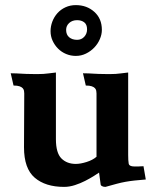

<svg xmlns="http://www.w3.org/2000/svg" viewBox="-20 -720 606 752"><path d="M368 -44Q361 -39 346.5 -30Q332 -21 313.5 -11.5Q295 -2 273.5 5Q252 12 231 12Q158 12 116 -24Q74 -60 74 -143L75 -354Q75 -359 74 -364.5Q73 -370 69 -374.5Q65 -379 56.5 -382Q48 -385 33 -385L22 -433Q35 -433 44.5 -432.5Q54 -432 63 -431.5Q72 -431 83 -430.5Q94 -430 111 -430Q124 -430 132.5 -430Q141 -430 150 -430.5Q159 -431 170 -432.5Q181 -434 199 -436V-175Q199 -121 220.5 -99.5Q242 -78 277 -78Q295 -78 319 -85.5Q343 -93 358 -106V-354Q358 -359 357 -364.5Q356 -370 352 -374.5Q348 -379 339.5 -382Q331 -385 316 -385L305 -433Q318 -433 327.5 -432.5Q337 -432 346 -431.5Q355 -431 366 -430.5Q377 -430 394 -430Q407 -430 415.5 -430Q424 -430 433 -430.5Q442 -431 453 -432.5Q464 -434 482 -436V-113Q482 -91 484 -79.5Q486 -68 506 -68H521L542 -69L551 -17Q526 -15 507.5 -13Q489 -11 472 -8Q455 -5 436.5 0Q418 5 393 12Q385 12 379.5 9Q374 6 374 1ZM178 -598Q178 -617 185 -635.5Q192 -654 205 -668.5Q218 -683 236.5 -691.5Q255 -700 277 -700Q320 -700 349.5 -673.5Q379 -647 379 -603Q379 -585 371 -566.5Q363 -548 349 -533.5Q335 -519 316.5 -510Q298 -501 277 -501Q257 -501 239 -508.5Q221 -516 207.5 -529.5Q194 -543 186 -560.5Q178 -578 178 -598ZM239 -603Q239 -584 251 -574Q263 -564 282 -564Q299 -564 310 -576Q321 -588 321 -605Q321 -624 310 -632.5Q299 -641 282 -641Q263 -641 251 -630Q239 -619 239 -603Z"/></svg>

Font: Lusitana
Style: Bold
Weight: 700
Designer: Ana Paula Megda
Foundry: Ana Paula Megda
Version: Version 1.000; ttfautohint (v1.1) -l 8 -r 50 -G 200 -x 14 -D